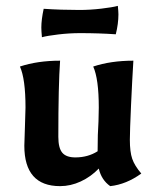

<svg xmlns="http://www.w3.org/2000/svg" viewBox="-20 -624 532 655"><path d="M63 -127 65 -190 67 -257Q67 -355 48 -397Q108 -417 185 -417Q179 -333 179 -157Q179 -119 192.5 -103Q206 -87 237 -87Q280 -87 313 -108Q313 -167 316 -210L317 -257Q317 -355 298 -397Q358 -417 435 -417Q431 -353 427 -264.5Q423 -176 423 -147Q423 -106 431 -82.5Q439 -59 462 -32Q411 5 356 11Q326 -10 317 -49Q290 -21 255.5 -5Q221 11 185 11Q63 11 63 -127ZM121 -530Q121 -557 129 -594Q188 -590 251 -590Q287 -590 325.5 -594.5Q364 -599 382 -604Q384 -584 384 -575Q384 -543 375 -507Q318 -511 253 -511Q217 -511 179 -506.5Q141 -502 123 -497Q121 -519 121 -530Z"/></svg>

Font: Mirza SemiBold
Style: Regular
Weight: 600
Designer: Arabic design by Kourosh Beigpour, Latin design by Eduardo Tunni, engineering by Lasse Fister
Version: Version 1.0010g